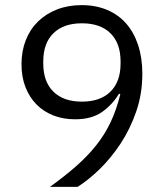

<svg xmlns="http://www.w3.org/2000/svg" viewBox="-20 -730 640 750"><path d="M283 0H175Q232 -41 276.5 -80Q321 -119 355 -161.5Q389 -204 412 -252.5Q435 -301 450 -362L445 -364Q419 -321 378.5 -292.5Q338 -264 273 -264Q227 -264 188.5 -279Q150 -294 122.5 -322Q95 -350 79.5 -389.5Q64 -429 64 -479Q64 -530 80.5 -572.5Q97 -615 128 -645.5Q159 -676 202.5 -693Q246 -710 299 -710Q354 -710 398 -691.5Q442 -673 472.5 -638.5Q503 -604 519.5 -554Q536 -504 536 -442Q536 -364 512.5 -295.5Q489 -227 452 -170.5Q415 -114 370.5 -70.5Q326 -27 283 0ZM451 -482V-490Q451 -561 411.5 -600Q372 -639 300 -639Q228 -639 188.5 -600Q149 -561 149 -490V-482Q149 -411 188.5 -372Q228 -333 300 -333Q372 -333 411.5 -372Q451 -411 451 -482Z"/></svg>

Font: IBM Plaex Mono
Style: Regular
Weight: 400
Designer: Mike Abbink, Paul van der Laan, Pieter van Rosmalen
Foundry: Bold Monday
Version: Version 2.003